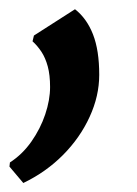

<svg xmlns="http://www.w3.org/2000/svg" viewBox="-46 -145 296 416"><path d="M4.5 251.5 -25.5 216 -24.5 207Q2.5 189.5 22 161.8Q41.5 134 52 102.8Q62.5 71.5 62.5 43.5Q62.5 17.5 57.5 -1Q52.5 -19.5 43.8 -32.8Q35 -46 24.5 -55.5L27.5 -68L116.5 -125Q142 -105 155.5 -70.5Q169 -36 169 17Q169 63 148.2 108.2Q127.5 153.5 90.5 190.8Q53.5 228 4.5 251.5Z"/></svg>

Font: Merriweather 28pt
Style: Bold Italic
Weight: 700
Italic angle: -7.8°
Version: Version 2.101